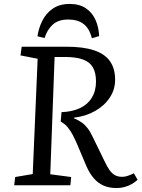

<svg xmlns="http://www.w3.org/2000/svg" viewBox="-20 -940 718 974"><path d="M292 -371Q346 -373 385.5 -391.5Q425 -410 446 -444.5Q467 -479 467 -526Q467 -571 451 -598.5Q435 -626 400 -638.5Q365 -651 308 -651H257L235 -56L341 -42L337 0H52L57 -42L146 -57L171 -642L84 -659L90 -703H317Q402 -703 456.5 -685Q511 -667 537.5 -630Q564 -593 564 -535Q564 -486 537 -445Q510 -404 462.5 -377Q415 -350 355 -343V-340Q379 -330 395 -318.5Q411 -307 424.5 -289.5Q438 -272 451 -244L510 -123Q524 -93 536.5 -76Q549 -59 564 -51Q579 -43 600 -43Q613 -43 627 -47.5Q641 -52 659 -61L678 -28Q664 -15 647 -5.5Q630 4 610.5 9Q591 14 572 14Q534 14 505.5 1.5Q477 -11 455.5 -36Q434 -61 418 -98L374 -202Q361 -233 349 -255.5Q337 -278 323 -295Q309 -312 288 -323ZM446 -746Q434 -795 404.5 -818Q375 -841 326 -841Q276 -841 247.5 -815Q219 -789 206 -747L170 -756Q176 -797 194.5 -834.5Q213 -872 247.5 -896Q282 -920 334 -920Q384 -920 416.5 -897.5Q449 -875 465 -838Q481 -801 483 -757Z"/></svg>

Font: Literata 18pt
Style: Italic
Weight: 400
Italic angle: -2°
Designer: Latin by Veronika Burian and Jose Scaglione. Greek by Irene Vlachou. Cyrillic by Vera Evstafieva
Foundry: TypeTogether
Version: Version 3.103;gftools[0.9.29]